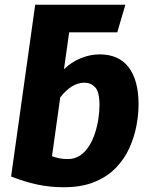

<svg xmlns="http://www.w3.org/2000/svg" viewBox="-20 -762 624 799"><path d="M468 -627.4H267.7L133.2 -742.3H501.7ZM126.5 -742.3H283.9L246.2 -473.7Q275.4 -502.7 314.8 -519.2Q354.3 -535.7 394.7 -535.7Q474.9 -535.7 515.7 -481.6Q556.6 -427.4 556.6 -327.4Q556.6 -286 547.8 -238.7Q538.9 -191.3 518.4 -146Q497.9 -100.7 462.3 -63.7Q426.7 -26.7 373.2 -4.8Q319.7 17.2 245.3 17.2Q186.7 17.2 133.6 5.6Q80.6 -6 26.2 -27.6ZM331.2 -417.9Q303.9 -417.9 278.3 -401.7Q252.8 -385.5 230.7 -356.8L196.4 -112.1Q211.7 -106.4 226.8 -103.2Q241.9 -100 262.1 -100Q291.3 -100 313.2 -114.9Q335.1 -129.8 350.6 -154.3Q366 -178.7 375.6 -208.7Q385.2 -238.7 389.6 -268.8Q394 -298.8 394 -324Q394 -380.1 375.9 -399Q357.9 -417.9 331.2 -417.9Z"/></svg>

Font: Fira Sans Variable
Style: Italic
Weight: 397
Italic angle: -8°
Designer: Carrois Corporate & Edenspiekermann AG
Foundry: Carrois Corporate GbR & Edenspiekermann AG
Version: Version 4.202